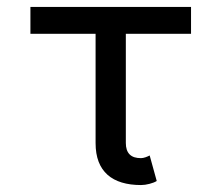

<svg xmlns="http://www.w3.org/2000/svg" viewBox="-20 -528 644 558"><path d="M415 -76.2Q410.6 -73.7 403.1 -71Q395.5 -68.4 389.6 -68.4Q378.9 -68.4 370.6 -71Q362.3 -73.7 356.7 -79.3Q351.1 -85 348.4 -93.3Q345.7 -101.6 345.7 -112.3V-214.8V-282.2V-483.4H257.8V-282.2V-214.8V-112.3Q257.8 -81.1 266.6 -58.1Q275.4 -35.2 292.5 -20Q309.6 -4.9 334 2.4Q358.4 9.8 389.6 9.8Q401.4 9.8 414.6 6.3Q427.7 2.9 435.5 -2ZM535.2 -429.7V-507.8H68.4V-429.7Z"/></svg>

Font: Giphurs
Style: Regular
Weight: 400
Version: Version 2.010